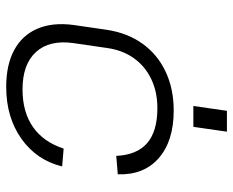

<svg xmlns="http://www.w3.org/2000/svg" viewBox="-88 -676 770 635"><g transform="rotate(90 297.5 -358.0)"><path d="M267 7Q194 7 145 -19.5Q96 -46 74.5 -96Q53 -146 62 -215L78 -325Q88 -393 123.5 -443Q159 -493 216 -520Q273 -547 345 -547Q446 -547 502.5 -497.5Q559 -448 556 -362L495 -357Q492 -425 453 -459Q414 -493 337 -493Q283 -493 240.5 -472.5Q198 -452 171.5 -414.5Q145 -377 138 -325L122 -215Q111 -136 151.5 -91.5Q192 -47 275 -47Q350 -47 399.5 -81.5Q449 -116 471 -183L530 -178Q509 -93 438 -43Q367 7 267 7ZM415 -723 399 -612H330L346 -723Z"/></g></svg>

Font: Pathway Extreme 8pt Thin
Style: Italic
Weight: 100
Italic angle: -8°
Designer: Eduardo Rodriguez Tunni
Foundry: Eduardo Rodriguez Tunni
Version: Version 1.000